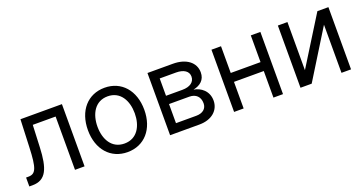

<svg xmlns="http://www.w3.org/2000/svg" viewBox="-34 -1062 2994 1582"><g transform="rotate(-20 1463.0 -271.0)"><path d="M28.4 0H56.8C177.6 0 212.4 -93.8 220.2 -272.7L228.7 -467.3H429V0H512.8V-545.5H149.1L139.2 -304C132.1 -120.7 113.6 -78.1 48.3 -78.1H28.4Z M887.8 11.4C1035.5 11.4 1134.9 -100.9 1134.9 -269.9C1134.9 -440.3 1035.5 -552.6 887.8 -552.6C740.1 -552.6 640.6 -440.3 640.6 -269.9C640.6 -100.9 740.1 11.4 887.8 11.4ZM887.8 -63.9C775.6 -63.9 724.4 -160.5 724.4 -269.9C724.4 -379.3 775.6 -477.3 887.8 -477.3C1000 -477.3 1051.1 -379.3 1051.1 -269.9C1051.1 -160.5 1000 -63.9 887.8 -63.9Z M1262.8 0H1519.9C1630.7 0 1697.4 -62.5 1697.4 -146.3C1697.4 -231.9 1632.5 -278.1 1572.4 -286.9C1633.9 -299.7 1677.6 -334.2 1677.6 -400.6C1677.6 -487.6 1603 -545.5 1485.8 -545.5H1262.8ZM1342.3 -76.7V-244.3H1519.9C1577.4 -244.3 1612.2 -209.9 1612.2 -153.4C1612.2 -105.8 1577.4 -76.7 1519.9 -76.7ZM1342.3 -316.8V-468.8H1485.8C1552.9 -468.8 1593.8 -440.7 1593.8 -394.9C1593.8 -346.2 1552.9 -316.8 1485.8 -316.8Z M1907.7 -545.5H1823.9V0H1907.7V-233H2169V0H2252.8V-545.5H2169V-311.1H1907.7Z M2490.1 -123.6V-545.5H2406.2V0H2504.3L2765.6 -421.9V0H2849.4V-545.5H2752.8Z"/></g></svg>

Font: Karasuma Gothic
Style: Regular
Weight: 400
Designer: Rasmus Andersson, Ryoko Nishizuka
Foundry: Genbu
Version: Version 1.00